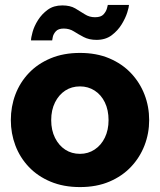

<svg xmlns="http://www.w3.org/2000/svg" viewBox="-20 -750 650 780"><path d="M305 10Q238 10 185.5 -12Q133 -34 97 -72Q61 -110 42.5 -159Q24 -208 24 -262Q24 -317 42.5 -366Q61 -415 97 -453Q133 -491 185.5 -513Q238 -535 305 -535Q372 -535 424 -513Q476 -491 512 -453Q548 -415 567 -366Q586 -317 586 -262Q586 -208 567 -159Q548 -110 512 -72Q476 -34 424 -12Q372 10 305 10ZM188 -262Q188 -221 203.5 -190Q219 -159 245 -142Q271 -125 305 -125Q338 -125 364.5 -142.5Q391 -160 406 -191Q421 -222 421 -262Q421 -303 406 -334Q391 -365 364.5 -382Q338 -399 305 -399Q271 -399 245 -382Q219 -365 203.5 -334Q188 -303 188 -262ZM372 -588Q342 -588 320 -599.5Q298 -611 280 -622.5Q262 -634 239 -634Q217 -634 207 -623Q197 -612 194.5 -600Q192 -588 192 -586H106Q106 -597 112.5 -620.5Q119 -644 134.5 -668.5Q150 -693 174 -710.5Q198 -728 233 -728Q265 -728 285.5 -716Q306 -704 324.5 -692Q343 -680 366 -680Q390 -680 400.5 -691.5Q411 -703 414.5 -716Q418 -729 418 -730H504Q504 -722 497 -699.5Q490 -677 474.5 -651.5Q459 -626 434 -607Q409 -588 372 -588Z"/></svg>

Font: Raleway Thin ExtraBold
Style: Regular
Weight: 800
Version: Version 4.026